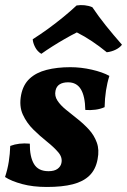

<svg xmlns="http://www.w3.org/2000/svg" viewBox="-20 -734 505 763"><path d="M259.6 -467Q301.8 -467 344.7 -457.2Q387.5 -447.4 414.7 -432.4Q397.2 -377.7 395.7 -308.2Q378.9 -300.6 359.1 -298.1Q339.3 -295.5 319 -297.1Q318 -351.9 301.3 -379.4Q284.5 -406.9 250.5 -406.9Q229.9 -406.9 217 -398.8Q204.1 -390.7 200.6 -373.7Q196.1 -352.7 208.2 -334.3Q220.2 -315.8 242.1 -298.1Q263.9 -280.3 288.2 -261.1Q312.5 -241.9 333.4 -219.2Q354.2 -196.5 364.7 -167.5Q375.3 -138.6 367.8 -101.1Q360.3 -60.4 335.6 -36.4Q311 -12.4 269.3 -1.7Q227.6 9 166.2 9Q110.8 9 68.3 -2.5Q25.7 -13.9 0 -30.5Q10.1 -61 14.9 -91.6Q19.7 -122.3 20.7 -154.1Q55.2 -167.2 98.5 -163.1Q98 -111 115 -82.4Q132 -53.7 172.7 -53.7Q195.9 -53.7 208.5 -62.9Q221.1 -72 224 -85.8Q229 -108.2 211.7 -128.6Q194.4 -149 166.8 -171Q139.2 -192.9 112.6 -219.1Q86 -245.3 70.7 -278.8Q55.4 -312.3 63.9 -356.8Q71.9 -397.6 97.8 -421.6Q123.6 -445.7 165.1 -456.3Q206.5 -467 259.6 -467ZM144.2 -520.1Q128.3 -529.6 119.5 -546.8Q110.7 -564 110.1 -578.1Q140.2 -597.1 171.2 -619.6Q202.1 -642.2 231.3 -666Q260.4 -689.8 284.4 -712.3Q300.1 -714.8 316.4 -713.1Q332.7 -711.4 347 -705.3Q371.5 -668.8 400.4 -632.7Q429.4 -596.6 464.7 -556.3Q456 -544.7 439.9 -536.7Q423.8 -528.7 404.4 -526.3Q376.4 -549.3 345.9 -569.8Q315.3 -590.3 285.4 -605.2Q262.4 -593.7 237.1 -579.1Q211.7 -564.6 187.7 -549.3Q163.6 -534 144.2 -520.1Z"/></svg>

Font: Vollkorn
Style: Italic
Weight: 400
Italic angle: -11°
Designer: Friedrich Althausen
Foundry: Friedrich Althausen
Version: Version 5.001